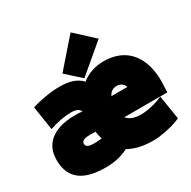

<svg xmlns="http://www.w3.org/2000/svg" viewBox="-190 -1028 1255 1259"><g transform="rotate(-30 437.0 -399.0)"><path d="M5 -162C5 -12 107 41 261 41C327 41 382 29 434 2C478 27 537 44 613 44C633 44 653 44 674 40C736 32 797 15 831 -2L802 -183C752 -160 685 -144 633 -144C585 -144 548 -160 530 -184H856C856 -210 859 -244 859 -270C859 -444 774 -570 594 -570C533 -570 473 -551 427 -513C388 -553 339 -570 259 -570C186 -570 97 -551 50 -536L78 -355C131 -374 193 -386 242 -386C285 -386 302 -374 312 -354C296 -356 277 -357 257 -357C126 -357 5 -309 5 -162ZM431 -536 642 -714 503 -842 322 -635ZM213 -166C213 -191 245 -197 285 -197C293 -197 304 -197 319 -196C321 -179 325 -160 332 -138C315 -135 293 -134 271 -134C235 -134 213 -142 213 -166ZM588 -387C620 -387 639 -369 647 -346H526C537 -369 556 -387 588 -387Z"/></g></svg>

Font: Repo ExtraBlack
Style: Regular
Weight: 400
Designer: Stefan Peev
Foundry: Context Ltd
Version: Version 001.502